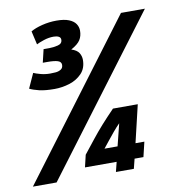

<svg xmlns="http://www.w3.org/2000/svg" viewBox="-86 -781 788 854"><g transform="rotate(-10 308.0 -354.5)"><path d="M-6 0 514 -693H622L101 0ZM369 0 380 -44H237L250 -99Q277 -133 299.5 -161.5Q322 -190 347 -218Q372 -246 405 -280H517L477 -111H517L501 -44H461L450 0ZM337 -111H396L421 -211Q406 -196 391 -178Q376 -160 362.5 -143Q349 -126 337 -111ZM165 -411Q122 -411 95.5 -417.5Q69 -424 53 -432L83 -498Q94 -493 114.5 -487.5Q135 -482 157 -482Q168 -482 181.5 -483Q195 -484 205.5 -490.5Q216 -497 216 -511Q216 -525 200.5 -530Q185 -535 155 -535H133L147 -594H173Q192 -594 212 -599Q232 -604 232 -622Q232 -632 223 -636.5Q214 -641 200 -641Q178 -641 155.5 -633.5Q133 -626 122 -620L108 -681Q128 -693 160 -701Q192 -709 225 -709Q260 -709 281 -700.5Q302 -692 311.5 -678Q321 -664 321 -647Q321 -623 310 -605.5Q299 -588 268 -571Q293 -563 302 -548.5Q311 -534 311 -517Q311 -479 288.5 -455.5Q266 -432 232.5 -421.5Q199 -411 165 -411Z"/></g></svg>

Font: Ubuntu Sans Mono
Style: Italic
Weight: 400
Italic angle: -13.5°
Monospace: yes
Designer: Dalton Maag Ltd
Foundry: Dalton Maag Ltd
Version: Version 1.006